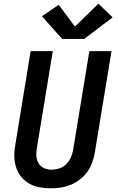

<svg xmlns="http://www.w3.org/2000/svg" viewBox="-20 -1012 640 1040"><path d="M255 8Q224 8 194 2.5Q164 -3 138.5 -17.5Q113 -32 94.5 -55Q76 -78 67 -106.5Q58 -135 57.5 -166Q57 -197 63 -228L146 -735H266L180 -212Q176 -190 177 -168.5Q178 -147 188 -129Q198 -111 217 -102Q236 -93 257 -93Q279 -93 300 -99.5Q321 -106 337.5 -121.5Q354 -137 363 -157.5Q372 -178 376 -199L464 -735H584L493 -182Q488 -155 478.5 -129Q469 -103 452 -80Q435 -57 411.5 -39Q388 -21 362 -10.5Q336 0 309 4Q282 8 255 8ZM317 -801 207 -924 298 -986 386 -868 513 -992 590 -918 436 -801Z"/></svg>

Font: Iosevka Curly Extended
Style: Bold Italic
Weight: 700
Width: 7
Italic angle: -9°
Monospace: yes
Designer: Belleve Invis
Foundry: Belleve Invis
Version: Version 11.1.0; ttfautohint (v1.8.3)